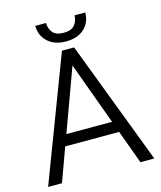

<svg xmlns="http://www.w3.org/2000/svg" viewBox="-128 -974 894 1066"><g transform="rotate(-15 319.5 -441.0)"><path d="M545.4 0 474.6 -192.9H164.6L94.2 0H14.6L284.7 -710.9H354.5L625 0ZM188.5 -257.3H451.2L319.8 -616.2ZM402.8 -882.3H464.4Q464.4 -826.2 426.3 -790.3Q388.2 -754.4 321.3 -754.4Q254.9 -754.4 216.1 -790.3Q177.2 -826.2 177.2 -882.3H238.8Q238.8 -851.1 257.3 -827.6Q275.9 -804.2 321.3 -804.2Q364.7 -804.2 383.8 -827.6Q402.8 -851.1 402.8 -882.3Z"/></g></svg>

Font: Vazirmatn RD UI Light
Style: Regular
Weight: 300
Designer: Saber Rastikerdar
Foundry: Saber Rastikerdar
Version: Version 33.003